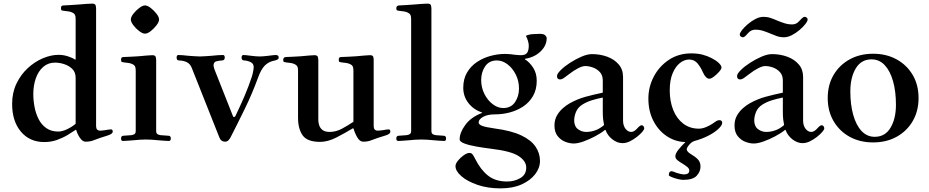

<svg xmlns="http://www.w3.org/2000/svg" viewBox="-20 -773 5131 1061"><path d="M47 -199Q47 -261 71 -311Q95 -361 133.5 -396.5Q172 -432 217 -451Q262 -470 304 -470Q329 -470 354.5 -462Q380 -454 396 -443L398 -446V-668Q398 -684 394 -691.5Q390 -699 381 -703Q372 -708 358.5 -710Q345 -712 334 -713Q326 -714 321.5 -715.5Q317 -717 317 -727Q317 -736 320 -739.5Q323 -743 333 -743Q344 -743 369.5 -745Q395 -747 414 -748Q438 -750 457.5 -751.5Q477 -753 489 -753Q505 -753 508 -744.5Q511 -736 511 -725V-76Q511 -51 534 -51Q539 -51 547.5 -52Q556 -53 563 -54Q573 -56 580.5 -57Q588 -58 593 -58Q603 -58 603 -46Q603 -32 571 -23Q550 -17 532 -10.5Q514 -4 498 2Q479 10 453 10Q436 10 421.5 -11.5Q407 -33 402 -53L399 -56Q380 -43 353.5 -27Q327 -11 294.5 0.5Q262 12 225 12Q144 12 95.5 -45.5Q47 -103 47 -199ZM164 -253Q164 -218 171 -181.5Q178 -145 193.5 -114.5Q209 -84 236 -65Q263 -46 302 -46Q324 -46 351 -59Q378 -72 398 -89V-343Q398 -374 379.5 -392Q361 -410 335 -418.5Q309 -427 284 -427Q246 -427 219 -403.5Q192 -380 178 -340.5Q164 -301 164 -253Z M703 -665Q703 -679 717 -697Q731 -715 749.5 -729Q768 -743 781 -743Q795 -743 813 -729Q831 -715 845 -697Q859 -679 859 -665Q859 -652 845 -633.5Q831 -615 813 -601Q795 -587 781 -587Q768 -587 749.5 -601Q731 -615 717 -633.5Q703 -652 703 -665ZM649 -8Q649 -23 663 -23L705 -26Q715 -27 722.5 -31.5Q730 -36 730 -50V-383Q730 -399 726 -406.5Q722 -414 713 -418Q704 -423 690.5 -425Q677 -427 666 -428Q658 -429 653.5 -430.5Q649 -432 649 -442Q649 -451 652 -454.5Q655 -458 665 -458Q676 -458 701 -459.5Q726 -461 745 -462Q769 -464 789 -466Q809 -468 821 -468Q837 -468 840 -459.5Q843 -451 843 -440V-50Q843 -36 850.5 -31.5Q858 -27 868 -26L910 -23Q924 -23 924 -8Q924 6 913 6Q903 6 885.5 4.5Q868 3 853 2Q836 0 818 -1Q800 -2 786 -2Q772 -2 754 -1Q736 0 719 2Q704 3 686.5 4.5Q669 6 659 6Q649 6 649 -8Z M956 -455Q956 -469 966 -469Q974 -469 988.5 -468Q1003 -467 1018 -465Q1035 -464 1053 -462.5Q1071 -461 1085 -461Q1099 -461 1117 -462.5Q1135 -464 1152 -465Q1167 -467 1184.5 -468Q1202 -469 1212 -469Q1222 -469 1222 -455Q1222 -440 1208 -439Q1190 -438 1175 -434Q1160 -430 1160 -410Q1160 -406 1162 -400Q1164 -394 1165 -390L1267 -132Q1269 -126 1273 -126Q1278 -126 1281 -132Q1307 -186 1330.5 -240.5Q1354 -295 1372 -350Q1376 -363 1379 -379Q1382 -395 1382 -402Q1382 -421 1365.5 -429.5Q1349 -438 1329 -439Q1315 -439 1315 -455Q1315 -469 1326 -469Q1331 -469 1340.5 -468Q1350 -467 1365 -465Q1382 -463 1393.5 -462Q1405 -461 1415 -461Q1425 -461 1436.5 -462Q1448 -463 1465 -465Q1480 -467 1489.5 -468Q1499 -469 1504 -469Q1509 -469 1514.5 -466.5Q1520 -464 1520 -455Q1520 -448 1514 -444.5Q1508 -441 1500 -439Q1466 -433 1444.5 -412Q1423 -391 1406 -344Q1374 -256 1332 -170Q1290 -84 1254 -14Q1250 -6 1242.5 2Q1235 10 1224 10Q1201 10 1192 -14L1040 -397Q1031 -420 1013 -429Q995 -438 969 -439Q956 -439 956 -455Z M1545 -442Q1545 -458 1562 -458Q1573 -458 1598 -459.5Q1623 -461 1642 -462Q1666 -464 1685.5 -466Q1705 -468 1717 -468Q1733 -468 1736 -459.5Q1739 -451 1739 -440V-109Q1739 -96 1744 -80.5Q1749 -65 1762.5 -54.5Q1776 -44 1802 -44Q1837 -44 1871 -62.5Q1905 -81 1933 -100V-383Q1933 -399 1929 -406.5Q1925 -414 1916 -418Q1907 -423 1893.5 -425Q1880 -427 1869 -428Q1861 -429 1856.5 -430.5Q1852 -432 1852 -442Q1852 -451 1855 -454.5Q1858 -458 1868 -458Q1879 -458 1904 -459.5Q1929 -461 1948 -462Q1972 -464 1992 -466Q2012 -468 2024 -468Q2040 -468 2042.5 -459.5Q2045 -451 2045 -440V-76Q2045 -51 2068 -51Q2073 -51 2082 -52Q2091 -53 2098 -54Q2108 -56 2115.5 -57Q2123 -58 2128 -58Q2137 -58 2137 -46Q2137 -31 2106 -23Q2085 -17 2066.5 -10.5Q2048 -4 2032 2Q2013 10 1987 10Q1968 10 1954 -14.5Q1940 -39 1934 -62L1930 -64Q1887 -38 1839.5 -13.5Q1792 11 1749 11Q1678 11 1652.5 -25Q1627 -61 1627 -122V-383Q1627 -399 1622.5 -406.5Q1618 -414 1609 -418Q1600 -423 1586.5 -425Q1573 -427 1562 -428Q1554 -429 1549.5 -430.5Q1545 -432 1545 -442Z M2170 -8Q2170 -23 2184 -23L2226 -26Q2236 -27 2244 -31.5Q2252 -36 2252 -50V-668Q2252 -684 2247.5 -691.5Q2243 -699 2234 -703Q2225 -708 2211.5 -710Q2198 -712 2187 -713Q2179 -714 2174.5 -715.5Q2170 -717 2170 -727Q2170 -743 2187 -743Q2198 -743 2223 -745Q2248 -747 2267 -748Q2291 -750 2310.5 -751.5Q2330 -753 2342 -753Q2358 -753 2361 -744.5Q2364 -736 2364 -725V-50Q2364 -36 2371.5 -31.5Q2379 -27 2389 -26L2431 -23Q2445 -23 2445 -8Q2445 6 2435 6Q2425 6 2407.5 4.5Q2390 3 2375 2Q2358 0 2340 -1Q2322 -2 2308 -2Q2294 -2 2276 -1Q2258 0 2241 2Q2226 3 2208.5 4.5Q2191 6 2181 6Q2170 6 2170 -8Z M2497 145Q2497 132 2510.5 115Q2524 98 2542.5 85Q2561 72 2574 72Q2585 72 2591.5 80.5Q2598 89 2607 107Q2636 165 2677 197.5Q2718 230 2782 230Q2823 230 2855.5 211Q2888 192 2888 153Q2888 117 2846 89.5Q2804 62 2694 49Q2654 44 2613.5 37Q2573 30 2546.5 20Q2520 10 2520 -3Q2520 -40 2551.5 -83Q2583 -126 2644 -149V-151Q2597 -167 2568.5 -203.5Q2540 -240 2540 -288Q2540 -337 2561 -372.5Q2582 -408 2616 -430.5Q2650 -453 2690.5 -464Q2731 -475 2771 -475Q2778 -475 2793.5 -474Q2809 -473 2819 -471Q2829 -470 2841 -469Q2853 -468 2858 -468Q2885 -468 2893.5 -482Q2902 -496 2902 -520Q2902 -533 2897.5 -547.5Q2893 -562 2886 -575Q2902 -583 2925.5 -584.5Q2949 -586 2962 -586Q2985 -586 2993 -578Q3001 -570 3001 -562Q3001 -521 2967 -488.5Q2933 -456 2881 -448V-445Q2907 -429 2926.5 -398.5Q2946 -368 2946 -327Q2946 -278 2925.5 -242.5Q2905 -207 2871 -184.5Q2837 -162 2796.5 -151.5Q2756 -141 2716 -141Q2694 -141 2678 -137.5Q2662 -134 2651 -128Q2625 -114 2625 -96Q2625 -85 2644.5 -77.5Q2664 -70 2714 -63Q2805 -51 2860 -25Q2915 1 2939.5 37.5Q2964 74 2964 116Q2964 155 2937.5 189.5Q2911 224 2862.5 246Q2814 268 2746 268Q2675 268 2618.5 248.5Q2562 229 2529.5 200.5Q2497 172 2497 145ZM2639 -331Q2639 -289 2657 -253.5Q2675 -218 2703 -197Q2731 -176 2761 -176Q2804 -176 2826 -208.5Q2848 -241 2848 -284Q2848 -326 2830 -361.5Q2812 -397 2784 -418Q2756 -439 2726 -439Q2683 -439 2661 -406.5Q2639 -374 2639 -331Z M3044 -79Q3044 -111 3057.5 -134.5Q3071 -158 3090.5 -175Q3110 -192 3128 -202Q3171 -226 3215 -238Q3259 -250 3311 -261V-328Q3311 -357 3295 -374.5Q3279 -392 3256.5 -400Q3234 -408 3214 -408Q3198 -408 3174 -395.5Q3150 -383 3127 -365Q3117 -358 3101.5 -346Q3086 -334 3075 -334Q3058 -334 3058 -353Q3058 -365 3078.5 -385.5Q3099 -406 3130 -426Q3161 -446 3193.5 -460Q3226 -474 3251 -474Q3297 -474 3336 -459.5Q3375 -445 3399 -417Q3423 -389 3423 -348V-107Q3423 -79 3436.5 -61.5Q3450 -44 3468 -44Q3477 -44 3485.5 -49.5Q3494 -55 3502 -64Q3508 -71 3514.5 -76Q3521 -81 3526 -81Q3531 -81 3535.5 -76Q3540 -71 3540 -63Q3540 -57 3529 -44Q3518 -31 3499.5 -16.5Q3481 -2 3460.5 8Q3440 18 3420 18Q3391 18 3364 -3Q3337 -24 3326 -55H3323Q3301 -37 3269 -20Q3237 -3 3205 8.5Q3173 20 3150 20Q3128 20 3103.5 10.5Q3079 1 3061.5 -21Q3044 -43 3044 -79ZM3153 -108Q3153 -75 3173.5 -59.5Q3194 -44 3219 -44Q3245 -44 3270 -53Q3295 -62 3318 -82Q3315 -96 3313 -113.5Q3311 -131 3311 -155V-234Q3281 -228 3252.5 -219.5Q3224 -211 3198 -195Q3173 -179 3163 -154.5Q3153 -130 3153 -108Z M3563 -228Q3563 -293 3593 -350Q3623 -407 3676.5 -442.5Q3730 -478 3800 -478Q3835 -478 3862 -471Q3889 -464 3914 -451Q3936 -440 3951.5 -425.5Q3967 -411 3967 -399Q3967 -391 3954 -376.5Q3941 -362 3925.5 -350Q3910 -338 3900 -338Q3880 -338 3864 -374Q3854 -398 3836 -421Q3818 -444 3788 -444Q3762 -444 3737.5 -425Q3713 -406 3697 -368Q3681 -330 3681 -274Q3681 -214 3700 -166Q3719 -118 3755.5 -90Q3792 -62 3842 -62Q3862 -62 3883.5 -71.5Q3905 -81 3915 -88Q3930 -99 3938.5 -104Q3947 -109 3955 -109Q3971 -109 3971 -94Q3971 -80 3948 -59Q3925 -38 3890 -21Q3858 -5 3818 6Q3803 10 3789 26.5Q3775 43 3775 52Q3775 60 3783 67.5Q3791 75 3806 84Q3829 98 3840 112Q3851 126 3851 148Q3851 175 3830 198Q3809 221 3755 221Q3745 221 3726 216.5Q3707 212 3691.5 205.5Q3676 199 3676 195Q3676 173 3692 173Q3695 173 3703 176Q3711 179 3718 182Q3726 185 3739.5 188Q3753 191 3758 191Q3789 191 3789 170Q3789 159 3779 150.5Q3769 142 3753 132Q3737 123 3724.5 113Q3712 103 3712 91Q3712 75 3730 53Q3748 31 3767 13L3766 12Q3710 10 3664 -21Q3618 -52 3590.5 -105.5Q3563 -159 3563 -228Z M4068 -582Q4068 -591 4080.5 -607Q4093 -623 4113 -640Q4133 -657 4155.5 -668.5Q4178 -680 4199 -680Q4220 -680 4239 -673.5Q4258 -667 4276 -659Q4295 -651 4315.5 -644.5Q4336 -638 4358 -638Q4381 -638 4397 -657Q4403 -664 4411.5 -672Q4420 -680 4427 -680Q4432 -680 4437.5 -676Q4443 -672 4443 -665Q4443 -656 4430.5 -640Q4418 -624 4398 -607Q4378 -590 4355.5 -578.5Q4333 -567 4312 -567Q4291 -567 4272.5 -573.5Q4254 -580 4236 -588Q4217 -596 4197 -602.5Q4177 -609 4154 -609Q4130 -609 4114 -590Q4108 -583 4100 -575Q4092 -567 4085 -567Q4080 -567 4074 -571Q4068 -575 4068 -582ZM4039 -79Q4039 -111 4052.5 -134.5Q4066 -158 4085.5 -175Q4105 -192 4123 -202Q4166 -226 4210 -238Q4254 -250 4306 -261V-328Q4306 -357 4290 -374.5Q4274 -392 4251.5 -400Q4229 -408 4209 -408Q4193 -408 4169 -395.5Q4145 -383 4122 -365Q4112 -358 4096.5 -346Q4081 -334 4070 -334Q4053 -334 4053 -353Q4053 -365 4073.5 -385.5Q4094 -406 4125 -426Q4156 -446 4188.5 -460Q4221 -474 4246 -474Q4292 -474 4331 -459.5Q4370 -445 4394 -417Q4418 -389 4418 -348V-107Q4418 -79 4431.5 -61.5Q4445 -44 4463 -44Q4472 -44 4480.5 -49.5Q4489 -55 4497 -64Q4503 -71 4509.5 -76Q4516 -81 4521 -81Q4526 -81 4530.5 -76Q4535 -71 4535 -63Q4535 -57 4524 -44Q4513 -31 4494.5 -16.5Q4476 -2 4455.5 8Q4435 18 4415 18Q4386 18 4359 -3Q4332 -24 4321 -55H4318Q4296 -37 4264 -20Q4232 -3 4200 8.5Q4168 20 4145 20Q4123 20 4098.5 10.5Q4074 1 4056.5 -21Q4039 -43 4039 -79ZM4148 -108Q4148 -75 4168.5 -59.5Q4189 -44 4214 -44Q4240 -44 4265 -53Q4290 -62 4313 -82Q4310 -96 4308 -113.5Q4306 -131 4306 -155V-234Q4276 -228 4247.5 -219.5Q4219 -211 4193 -195Q4168 -179 4158 -154.5Q4148 -130 4148 -108Z M4554 -231Q4554 -304 4586.5 -359Q4619 -414 4675.5 -445Q4732 -476 4805 -476Q4878 -476 4934.5 -445Q4991 -414 5023.5 -359Q5056 -304 5056 -231Q5056 -159 5023.5 -103.5Q4991 -48 4934.5 -17Q4878 14 4805 14Q4732 14 4675.5 -17Q4619 -48 4586.5 -103.5Q4554 -159 4554 -231ZM4679 -268Q4679 -195 4695 -138Q4711 -81 4741 -49Q4771 -17 4814 -17Q4871 -17 4901 -67Q4931 -117 4931 -194Q4931 -268 4915 -324.5Q4899 -381 4869 -413Q4839 -445 4796 -445Q4739 -445 4709 -395Q4679 -345 4679 -268Z"/></svg>

Font: Monomakh
Style: Regular
Weight: 400
Version: Version 1.200; ttfautohint (v1.8.4.7-5d5b)